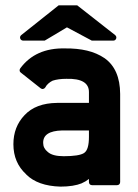

<svg xmlns="http://www.w3.org/2000/svg" viewBox="-20 -693 520 721"><path d="M67.4 -540.5Q63 -540.5 60.1 -542.7Q57.1 -544.9 55.9 -548.3Q54.7 -551.8 55.7 -555.2Q56.6 -558.6 60.1 -561.5L200.2 -672.9H270L412.1 -561.5Q415.5 -558.6 416.5 -555.2Q417.5 -551.8 416.3 -548.3Q415 -544.9 412.4 -542.7Q409.7 -540.5 405.3 -540.5H324.7L231.4 -590.3Q210.9 -577.6 189.5 -565.2Q168 -552.7 147.9 -540.5ZM325.7 2.4Q320.3 2.4 317.1 -1Q314 -4.4 314 -9.3V-21Q301.8 -11.2 287.1 -4.9H287.6Q256.3 7.8 207 7.8Q121.6 5.4 78.1 -38.1H78.6Q30.3 -82 30.3 -151.4Q30.3 -216.8 72.3 -260.7Q114.3 -305.7 194.3 -306.6H314V-346.2Q314.9 -399.4 229 -397Q199.2 -397 177.7 -390.1Q169.4 -386.2 161.9 -379.6Q154.3 -373 150.4 -365.2Q147.5 -360.4 142.3 -359.1Q137.2 -357.9 132.8 -361.3L58.1 -420.4Q54.2 -422.9 53.7 -427.7Q53.2 -432.6 56.2 -436.5Q113.3 -513.7 224.1 -511.2Q270 -511.7 306.9 -502.9Q343.8 -494.1 372.6 -474.6Q430.7 -433.6 431.2 -340.3V-9.3Q431.2 -4.4 428 -1Q424.8 2.4 419.4 2.4ZM314 -203.1H212.9Q141.1 -201.2 142.1 -156.2Q142.1 -136.2 159.2 -122.6Q176.8 -106.4 219.2 -106.4Q247.6 -106.4 267.1 -109.4Q286.6 -112.3 296.9 -119.1H296.4Q314 -130.9 314 -179.2Z"/></svg>

Font: Alte DIN 1451 Mittelschrift
Style: Bold
Weight: 700
Designer: Peter Wiegel
Foundry: Peter Wiegel
Version: Version 1.003